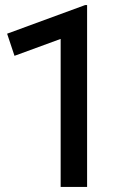

<svg xmlns="http://www.w3.org/2000/svg" viewBox="-20 -735 474 755"><path d="M218.5 0V-582L37 -515.5L8 -602.5L314.5 -715H322.5V0Z"/></svg>

Font: Geologica EX
Style: Regular
Weight: 400
Designer: Sindre Bremnes, Frode Helland
Foundry: Monokrom Skriftforlag AS
Version: Version 1.010;gftools[0.9.28]